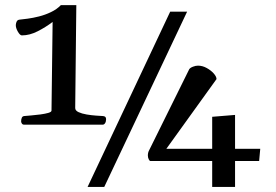

<svg xmlns="http://www.w3.org/2000/svg" viewBox="-20 -739 1090 759"><path d="M75.7 -246.1Q69.3 -246.1 66.4 -250.7Q63.5 -255.4 63.5 -258.8Q63.5 -267.1 66.2 -273.4Q68.8 -279.8 76.2 -280.3Q85.9 -281.2 103.8 -282.7Q121.6 -284.2 139.9 -286.6Q158.2 -289.1 170.9 -292.7Q183.6 -296.4 183.6 -301.8L188 -652.3Q161.1 -631.8 129.2 -615.5Q97.2 -599.1 66.4 -599.1Q59.1 -599.1 50.5 -614Q42 -628.9 42.5 -640.6Q43 -648.4 46.4 -654.8Q49.8 -661.1 59.6 -661.6Q69.8 -662.6 90.1 -665.3Q110.4 -668 134.5 -674.1Q158.7 -680.2 181.6 -691.2Q204.6 -702.1 220.7 -718.8H281.7L277.3 -312Q277.3 -301.8 290.5 -295.7Q303.7 -289.6 322.8 -286.4Q341.8 -283.2 359.6 -282Q377.4 -280.8 386.2 -280.3Q399.4 -279.8 399.4 -268.1Q399.4 -258.3 395.5 -252.2Q391.6 -246.1 385.7 -246.1ZM326.2 0 652.8 -692.9H719.7L392.1 0ZM818.8 0V-102.5H574.7Q571.3 -102.5 567.9 -109.4Q564.5 -116.2 564.5 -124.5Q564.5 -136.2 569.8 -145.5L728 -465.3Q731.9 -471.2 742.7 -475.3Q753.4 -479.5 762.7 -479.5Q780.3 -479.5 797.1 -470.2Q814 -460.9 825 -448.5Q835.9 -436 835.9 -426.3L637.7 -150.9H818.8V-277.3L909.2 -284.7V-150.9H1008.8L1004.4 -102.5H909.2V0Z"/></svg>

Font: Gelasio
Style: Regular
Weight: 400
Designer: Eben Sorkin
Foundry: Eben Sorkin
Version: Version 1.008